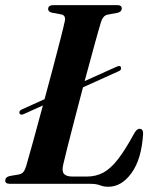

<svg xmlns="http://www.w3.org/2000/svg" viewBox="-21 -720 608 752"><path d="M55 -277.5Q53 -287 67 -292.5L153.5 -331.5Q171 -396 187.5 -458.2Q204 -520.5 216.2 -568.5Q228.5 -616.5 233 -638Q237.5 -659.5 219 -663.5L181.5 -670.5Q167.5 -674.5 167.5 -684.5Q167.5 -700 189 -700H438Q456 -700 456 -686.5Q456 -674.5 440 -670L400 -662.5Q382.5 -659 374.5 -633.5Q365 -603 347.8 -539.5Q330.5 -476 310.5 -402.5L437.5 -459.5Q451.5 -465 453 -455Q455.5 -445 441.5 -440L304 -378Q287 -313.5 271 -251.8Q255 -190 243 -142.8Q231 -95.5 226.5 -75Q220.5 -49 229.8 -38.8Q239 -28.5 263 -28.5H319Q355 -28.5 384 -44.2Q413 -60 441.2 -96.5Q469.5 -133 503.5 -195.5Q514 -215.5 525.5 -215.5Q540 -215.5 539.5 -195.5Q533.5 -97 494.5 -42.8Q455.5 11.5 403 11.5Q385.5 11.5 371 5.8Q356.5 0 333.5 0H18Q-1.5 0 -0.5 -14Q0 -26 16.5 -30.5L52 -36.5Q64.5 -39 70.8 -46.8Q77 -54.5 81.5 -69.5Q90 -98 108 -163.5Q126 -229 147 -307L70.5 -272.5Q57.5 -267.5 55 -277.5Z"/></svg>

Font: Fraunces 72pt S000 SemiBold
Style: Italic
Weight: 600
Italic angle: -16°
Version: Version 1.000; ttfautohint (v1.8.3)